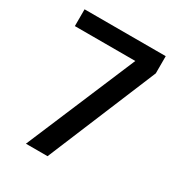

<svg xmlns="http://www.w3.org/2000/svg" viewBox="-156 -740 779 842"><g transform="rotate(30 233.5 -319.5)"><path d="M99.5 0 333.5 -554H27.5V-639H438.5V-552L209 0Z"/></g></svg>

Font: Anek Telugu Medium
Style: Regular
Weight: 500
Designer: Omkar Bhoir (Telugu), Yesha Goshar (Latin)
Foundry: Ek Type
Version: Version 1.003